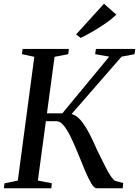

<svg xmlns="http://www.w3.org/2000/svg" viewBox="-24 -1004 741 1024"><path d="M491.5 0Q478 0 462.8 -25.8Q447.5 -51.5 430.2 -92.2Q413 -133 394.8 -178.8Q376.5 -224.5 357.2 -265.2Q338 -306 318 -331.8Q298 -357.5 277.5 -357.5H185L190 -399.5H308.5L558.5 -702L483.5 -715L487.5 -743H697.5L693.5 -715L624.5 -702L329.5 -363.5L332 -398.5Q356.5 -400 376.8 -388Q397 -376 415.8 -351.2Q434.5 -326.5 453.5 -290Q472.5 -253.5 493 -205.5Q505 -182.5 517.8 -155.8Q530.5 -129 543.5 -104.2Q556.5 -79.5 568.8 -61.8Q581 -44 591 -39L633 -28L630.5 0ZM-3.5 0 0 -26.5 71 -41 159 -701 93 -715 96.5 -743H343.5L340 -715L267 -701L178 -41L252.5 -26.5L249.5 0ZM406 -801.5 382 -820.5 530.5 -984 596.5 -926Q573 -903 540.5 -880.5Q508 -858 473 -837.5Q438 -817 406 -801.5Z"/></svg>

Font: Merriweather 96pt
Style: Italic
Weight: 400
Italic angle: -7.8°
Version: Version 2.101